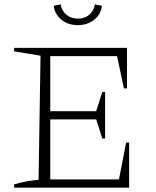

<svg xmlns="http://www.w3.org/2000/svg" viewBox="-20 -866 718 886"><path d="M562 -208H576V0H45V-15Q74 -24 102.5 -29Q131 -34 158 -36L167 -609L45 -629V-645H566V-458H552L520 -607H212V-353H424L452 -441H465V-227H452L424 -315H212V-38H529ZM339 -750Q293 -750 262.5 -776Q232 -802 228 -839L260 -846Q265 -816 286.5 -798Q308 -780 339 -780Q371 -780 392 -798Q413 -816 418 -846L450 -839Q447 -802 416 -776Q385 -750 339 -750Z"/></svg>

Font: Piazzolla SC ExtraLight
Style: Regular
Weight: 200
Designer: Juan Pablo del Peral
Foundry: Huerta Tipografica
Version: Version 1.330